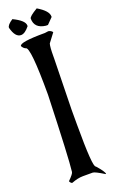

<svg xmlns="http://www.w3.org/2000/svg" viewBox="-297 -1686 1087 1794"><g transform="rotate(-20 246.5 -789.5)"><path d="M366.2 -1389.6Q394.5 -1384.8 407.2 -1365.2L340.8 -1277.3Q331.1 -1248 331.1 -1150.4V-1135.7L320.3 -627V-475.6Q320.3 -49.8 351.6 -49.8Q418 24.4 418 47.9H413.1Q326.2 -5.9 304.7 -5.9H207Q156.2 -5.9 93.8 18.6Q80.1 18.6 68.4 -5.9Q125 -61.5 125 -79.1Q140.6 -204.1 161.1 -832Q161.1 -1311.5 114.3 -1311.5Q92.8 -1320.3 79.1 -1345.7Q79.1 -1384.8 331.1 -1384.8ZM337.9 -1627Q441.4 -1565.4 441.4 -1510.7V-1503.9L383.8 -1445.3H363.3Q252.9 -1459 252.9 -1555.7Q252.9 -1577.1 337.9 -1627ZM89.8 -1610.4Q201.2 -1556.6 201.2 -1506.8V-1500Q155.3 -1442.4 116.2 -1442.4Q58.6 -1442.4 32.2 -1544.9Q32.2 -1573.2 89.8 -1610.4Z"/></g></svg>

Font: EG Dragon Caps 
Style: Regular
Weight: 400
Designer: Bill Roach / W.K. Roach
Version: Version 1.00 April 18, 2012, initial release